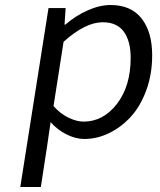

<svg xmlns="http://www.w3.org/2000/svg" viewBox="-20 -542 640 767"><path d="M61 205.1 173.8 -509.8H242.2L237.8 -443.8H241.2Q281.7 -479 330.1 -500.5Q378.4 -522 421.9 -522Q502.9 -522 545.4 -468.5Q587.9 -415 587.9 -320.8Q587.9 -245.1 564.2 -180.9Q540.5 -116.7 502 -75Q463.4 -33.2 415.3 -10Q367.2 13.2 316.9 13.2Q282.7 13.2 246.1 -4.9Q209.5 -22.9 182.1 -54.2L168 43L143.1 205.1ZM314 -56.2Q392.6 -56.2 447.3 -127.2Q502 -198.2 502 -311Q502 -377.9 474.6 -415.5Q447.3 -453.1 390.1 -453.1Q320.8 -453.1 233.9 -375L193.8 -118.2Q221.2 -87.4 253.9 -71.8Q286.6 -56.2 314 -56.2Z"/></svg>

Font: Office Code Pro D Italic
Style: Regular
Weight: 400
Italic angle: -9°
Designer: Nathan Rutzky & Paul D. Hunt
Foundry: Adobe Systems Incorporated
Version: Version 1.004;PS 001.004;hotconv 1.0.70;makeotf.lib2.5.58329